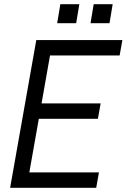

<svg xmlns="http://www.w3.org/2000/svg" viewBox="-20 -890 608 910"><path d="M409 -780H499L514 -870H424ZM28 0H436L449 -73H119L164 -327H444L457 -400H177L217 -627H547L560 -700H152ZM251 -780H341L356 -870H266Z"/></svg>

Font: Uncut Sans
Style: Italic
Weight: 400
Italic angle: -10°
Designer: Kasper Nordkvist
Foundry: Uncut Type
Version: Version 1.111;FEAKit 1.0